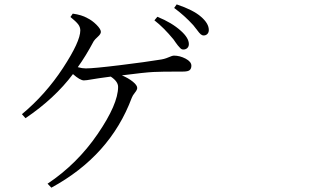

<svg xmlns="http://www.w3.org/2000/svg" viewBox="-20 -828 1540 893"><path d="M698.2 -733.4 711.9 -750Q779.3 -722.7 821.3 -684.6Q858.4 -651.4 858.4 -623Q858.4 -611.3 851.1 -604.5Q843.8 -597.7 833 -597.7Q828.1 -597.7 824.2 -599.6Q820.3 -601.6 815.4 -607.4Q810.5 -613.3 807.1 -616.7Q803.7 -620.1 796.9 -630.4Q790 -640.6 787.1 -644.5Q741.2 -700.2 698.2 -733.4ZM307.6 -749 318.4 -764.6Q360.4 -758.8 385.7 -744.1Q408.2 -733.4 428.7 -712.9Q449.2 -692.4 449.2 -679.7Q449.2 -669.9 435.1 -657.2Q420.9 -644.5 416 -636.7Q377.9 -565.4 341.8 -515.6Q362.3 -509.8 378.9 -509.8Q416 -509.8 538.6 -524.9Q661.1 -540 719.7 -549.8Q744.1 -552.7 762.7 -561Q781.2 -569.3 789.1 -569.3Q816.4 -569.3 843.3 -555.2Q870.1 -541 870.1 -522.5Q870.1 -508.8 862.3 -502Q854.5 -495.1 831.1 -495.1Q723.6 -495.1 693.4 -493.2Q653.3 -491.2 546.9 -477.5Q577.1 -464.8 597.7 -448.2Q618.2 -431.6 618.2 -418.9Q618.2 -410.2 607.4 -397Q596.7 -383.8 592.8 -373Q492.2 -103.5 218.8 44.9L201.2 26.4Q338.9 -65.4 434.1 -204.6Q529.3 -343.8 529.3 -423.8Q529.3 -449.2 495.1 -471.7Q482.4 -469.7 462.9 -467.3Q443.4 -464.8 438.5 -463.9Q428.7 -462.9 404.8 -458.5Q380.9 -454.1 370.1 -454.1Q352.5 -454.1 319.3 -483.4Q234.4 -370.1 98.6 -278.3L82 -296.9Q192.4 -388.7 272.9 -511.7Q353.5 -634.8 353.5 -686.5Q353.5 -702.1 343.3 -715.3Q333 -728.5 307.6 -749ZM790 -791 801.8 -807.6Q879.9 -781.2 915 -750Q951.2 -718.8 951.2 -688.5Q951.2 -676.8 944.3 -669.9Q937.5 -663.1 927.7 -663.1Q919.9 -663.1 913.6 -668.5Q907.2 -673.8 896.5 -688.5Q885.7 -703.1 878.9 -710.9Q837.9 -755.9 790 -791Z"/></svg>

Font: Bpmf Zihi Serif Regular
Style: Regular
Weight: 400
Foundry: But Ko
Version: Version 1.320